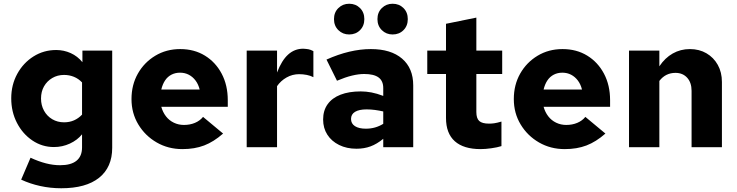

<svg xmlns="http://www.w3.org/2000/svg" viewBox="-20 -786 3933 1025"><path d="M307 219Q249 219 194.5 207Q140 195 93 173L143 56Q186 76 225 86Q264 96 301 96Q359 96 388.5 72Q418 48 418 1V-69Q393 -38 353 -19.5Q313 -1 268 -1Q205 -1 153 -36Q101 -71 70.5 -130Q40 -189 40 -261Q40 -333 72 -391.5Q104 -450 158.5 -484.5Q213 -519 280 -519Q321 -519 357.5 -502.5Q394 -486 420 -454V-516H579V3Q579 107 509 163Q439 219 307 219ZM322 -133Q351 -133 375 -143.5Q399 -154 418 -174V-346Q399 -366 374.5 -376Q350 -386 322 -386Q287 -386 259 -369.5Q231 -353 215 -325Q199 -297 199 -260Q199 -224 215 -195Q231 -166 259 -149.5Q287 -133 322 -133Z M954 10Q878 10 816.5 -25.5Q755 -61 718.5 -121.5Q682 -182 682 -257Q682 -333 716 -393Q750 -453 809 -488.5Q868 -524 942 -524Q1017 -524 1074 -489Q1131 -454 1163.5 -392.5Q1196 -331 1196 -251V-216H841Q849 -187 866 -165Q883 -143 908 -131Q933 -119 962 -119Q994 -119 1020.5 -130Q1047 -141 1064 -162L1171 -73Q1121 -29 1070 -9.5Q1019 10 954 10ZM841 -308H1046Q1039 -336 1024 -356Q1009 -376 988 -387Q967 -398 941 -398Q916 -398 895.5 -387.5Q875 -377 861.5 -357Q848 -337 841 -308Z M1297 0V-516H1459V-399Q1484 -464 1518.5 -495Q1553 -526 1599 -526Q1616 -525 1627 -523Q1638 -521 1653 -513V-374Q1638 -382 1618 -386Q1598 -390 1577 -390Q1541 -390 1510 -372.5Q1479 -355 1459 -326V0Z M1883 8Q1831 8 1790.5 -12Q1750 -32 1727.5 -67Q1705 -102 1705 -148Q1705 -196 1729 -229.5Q1753 -263 1798 -280.5Q1843 -298 1906 -298Q1934 -298 1963 -292.5Q1992 -287 2026 -274V-316Q2026 -354 2001 -372.5Q1976 -391 1924 -391Q1895 -391 1859.5 -382.5Q1824 -374 1779 -355L1723 -468Q1848 -524 1960 -524Q2067 -524 2126.5 -473Q2186 -422 2186 -330V0H2026V-45Q1992 -17 1958 -4.5Q1924 8 1883 8ZM1854 -151Q1854 -126 1875 -112.5Q1896 -99 1933 -99Q1959 -99 1982 -105.5Q2005 -112 2026 -125V-191Q2004 -196 1982 -199Q1960 -202 1937 -202Q1897 -202 1875.5 -189Q1854 -176 1854 -151ZM1844 -602Q1810 -602 1786.5 -625Q1763 -648 1763 -684Q1763 -720 1786.5 -743Q1810 -766 1844 -766Q1879 -766 1902 -743Q1925 -720 1925 -684Q1925 -648 1902 -625Q1879 -602 1844 -602ZM2076 -602Q2042 -602 2018.5 -625Q1995 -648 1995 -684Q1995 -720 2018.5 -743Q2042 -766 2076 -766Q2111 -766 2134 -743Q2157 -720 2157 -684Q2157 -648 2134 -625Q2111 -602 2076 -602Z M2546 10Q2455 10 2408 -32Q2361 -74 2361 -156V-391H2261V-516H2361V-659L2523 -692V-516H2661V-391H2523V-188Q2523 -154 2538.5 -140Q2554 -126 2591 -126Q2605 -126 2619 -128Q2633 -130 2657 -137V-6Q2635 1 2603 5.5Q2571 10 2546 10Z M2995 10Q2919 10 2857.5 -25.5Q2796 -61 2759.5 -121.5Q2723 -182 2723 -257Q2723 -333 2757 -393Q2791 -453 2850 -488.5Q2909 -524 2983 -524Q3058 -524 3115 -489Q3172 -454 3204.5 -392.5Q3237 -331 3237 -251V-216H2882Q2890 -187 2907 -165Q2924 -143 2949 -131Q2974 -119 3003 -119Q3035 -119 3061.5 -130Q3088 -141 3105 -162L3212 -73Q3162 -29 3111 -9.5Q3060 10 2995 10ZM2882 -308H3087Q3080 -336 3065 -356Q3050 -376 3029 -387Q3008 -398 2982 -398Q2957 -398 2936.5 -387.5Q2916 -377 2902.5 -357Q2889 -337 2882 -308Z M3338 0V-516H3500V-432Q3530 -477 3571.5 -500.5Q3613 -524 3663 -524Q3713 -524 3751.5 -501.5Q3790 -479 3812 -439.5Q3834 -400 3834 -348V0H3672V-301Q3672 -345 3648.5 -371Q3625 -397 3586 -397Q3560 -397 3538.5 -386.5Q3517 -376 3500 -354V0Z"/></svg>

Font: Red Hat Text VF
Style: Regular
Weight: 300
Designer: Pentagram, MCKL
Foundry: Pentagram, MCKL
Version: Version 1.023